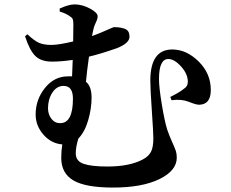

<svg xmlns="http://www.w3.org/2000/svg" viewBox="-20 -802 1040 865"><path d="M196.3 -314.5Q196.3 -287.1 211.4 -267.1Q226.6 -247.1 251 -247.1Q308.6 -247.1 308.6 -357.4Q308.6 -415 266.6 -415Q235.4 -415 215.8 -384.8Q196.3 -354.5 196.3 -314.5ZM249 -750V-763.7Q290 -782.2 316.4 -782.2Q349.6 -782.2 384.8 -763.7Q419.9 -745.1 419.9 -728.5Q419.9 -716.8 411.6 -700.2Q403.3 -683.6 400.4 -668Q399.4 -663.1 397 -652.3Q394.5 -641.6 394.5 -639.6Q417 -647.5 440.9 -657.7Q464.8 -668 478 -673.8Q491.2 -679.7 493.2 -679.7Q525.4 -679.7 544.4 -671.4Q563.5 -663.1 563.5 -636.7Q563.5 -607.4 506.8 -585Q431.6 -558.6 380.9 -546.9Q371.1 -476.6 367.2 -433.6Q392.6 -413.1 392.6 -362.3Q392.6 -313.5 377.4 -260.7Q362.3 -208 333 -177.7Q321.3 -139.6 321.3 -111.3Q321.3 -76.2 356.4 -64Q391.6 -51.8 463.9 -51.8Q564.5 -51.8 624 -84Q648.4 -96.7 659.7 -117.2Q670.9 -137.7 670.9 -179.7Q670.9 -203.1 664.1 -302.2Q657.2 -401.4 657.2 -438.5Q657.2 -579.1 755.9 -579.1Q820.3 -579.1 875 -524.9Q929.7 -470.7 929.7 -396.5Q929.7 -331.1 877 -330.1Q863.3 -330.1 830.6 -343.3Q797.9 -356.4 752.9 -350.6L747.1 -365.2Q789.1 -385.7 811.5 -404.3Q826.2 -414.1 826.2 -433.6Q826.2 -468.8 795.9 -502.4Q765.6 -536.1 738.3 -536.1Q696.3 -536.1 696.3 -446.3Q696.3 -408.2 709 -331.5Q721.7 -254.9 733.4 -217.8Q743.2 -189.5 755.4 -162.6Q767.6 -135.7 772 -122.6Q776.4 -109.4 776.4 -91.8Q776.4 -33.2 698.2 4.9Q620.1 43 489.3 43Q365.2 43 310.5 10.7Q255.9 -21.5 255.9 -90.8Q255.9 -122.1 260.7 -151.4Q210.9 -155.3 175.8 -195.3Q140.6 -235.4 140.6 -286.1Q140.6 -353.5 182.6 -405.8Q224.6 -458 286.1 -458H304.7L307.6 -532.2Q257.8 -524.4 213.9 -524.4Q165 -524.4 139.2 -549.8Q113.3 -575.2 92.8 -638.7L103.5 -647.5Q135.7 -617.2 157.2 -608.4Q178.7 -599.6 211.9 -599.6Q243.2 -599.6 309.6 -615.2Q310.5 -646.5 310.5 -692.4Q310.5 -709 307.6 -715.8Q304.7 -722.7 294.9 -728.5Q278.3 -741.2 249 -750Z"/></svg>

Font: GenRyuMin TW TTF Bold
Style: Regular
Weight: 700
Version: Version 1.300